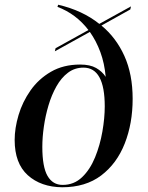

<svg xmlns="http://www.w3.org/2000/svg" viewBox="-20 -782 625 812"><path d="M243 10Q153 9 97.5 -41Q42 -91 42 -190Q42 -240 58.5 -295.5Q75 -351 109 -399.5Q143 -448 195.5 -478.5Q248 -509 319 -509Q361 -509 386.5 -494.5Q412 -480 427 -457Q422 -514 404.5 -561.5Q387 -609 360 -647L212 -565L215 -578L354 -655Q302 -723 223 -753L226 -762Q329 -738 400 -681L534 -755L531 -742L409 -674Q471 -623 506 -545.5Q541 -468 541 -364Q541 -260 507.5 -175Q474 -90 408 -40Q342 10 243 10ZM245 0Q293 0 327 -32.5Q361 -65 382 -116.5Q403 -168 413 -225.5Q423 -283 423 -332Q423 -496 333 -496Q296 -496 267.5 -474.5Q239 -453 218.5 -416.5Q198 -380 185 -336Q172 -292 165.5 -246.5Q159 -201 159 -161Q159 -76 181 -38Q203 0 245 0Z"/></svg>

Font: Noto Serif Display Medium
Style: Italic
Weight: 500
Italic angle: -12°
Designer: Monotype Design Team
Foundry: Monotype Imaging Inc.
Version: Version 2.009